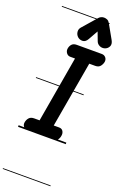

<svg xmlns="http://www.w3.org/2000/svg" viewBox="-303 -1335 1165 1836"><g transform="rotate(20 279.5 -417.0)"><path d="M92 0Q65 0 50 -18.5Q35 -37 39.5 -62.5Q44 -89 61.2 -108.8Q78.5 -128.5 112.5 -128.5H167.5L283.5 -800H235.5Q210 -800 195.2 -821Q180.5 -842 185 -867Q189.5 -893.5 206 -911Q222.5 -928.5 254.5 -928.5H509.5Q534 -928.5 549.5 -911Q565 -893.5 561.5 -867Q557 -842 540.2 -821Q523.5 -800 489.5 -800H428.5L311.5 -128.5H366.5Q393.5 -128.5 406.2 -108.8Q419 -89 414.5 -62.5Q411 -37 396.5 -18.5Q382 0 346 0ZM92 0Q65 0 50 -18.5Q35 -37 39.5 -62.5Q44 -89 61.2 -108.8Q78.5 -128.5 112.5 -128.5H167.5L283.5 -800H235.5Q210 -800 195.2 -821Q180.5 -842 185 -867Q189.5 -893.5 206 -911Q222.5 -928.5 254.5 -928.5H509.5Q534 -928.5 549.5 -911Q565 -893.5 561.5 -867Q557 -842 540.2 -821Q523.5 -800 489.5 -800H428.5L311.5 -128.5H366.5Q393.5 -128.5 406.2 -108.8Q419 -89 414.5 -62.5Q411 -37 396.5 -18.5Q382 0 346 0ZM517.5 -988.5Q490.5 -980.5 465.8 -992Q441 -1003.5 431.5 -1028.5L398 -1117L344 -1021Q324 -984.5 294 -983.2Q264 -982 242.5 -1001Q222 -1020.5 219 -1048Q216 -1075.5 234.5 -1096.5L359 -1239Q370 -1251.5 383.8 -1257.2Q397.5 -1263 411.5 -1263Q428.5 -1263 444.2 -1256Q460 -1249 470.5 -1230.5L552 -1086Q572.5 -1049.5 558.8 -1023.2Q545 -997 517.5 -988.5ZM-5 420.5H480.5V428.5H-5ZM-5 -16H480.5V0H-5ZM-5 -505.5H480.5V-497.5H-5ZM-5 -1230H480.5V-1222H-5Z"/></g></svg>

Font: Edu VIC WA NT Pre Guide
Style: Regular
Weight: 400
Designer: Tina and Corey Anderson, Eben Sorkin, Mirko Velimirovic
Foundry: Google for Education
Version: Version 1.000